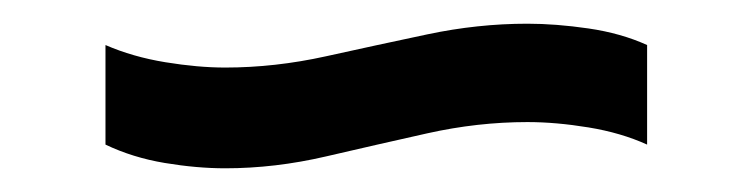

<svg xmlns="http://www.w3.org/2000/svg" viewBox="-20 -431 635 162"><path d="M170 -289Q146 -289 119 -293.5Q92 -298 69 -309V-393Q92 -383 119.5 -378.5Q147 -374 170 -374Q212 -374 255 -383.5Q298 -393 340.5 -402Q383 -411 425 -411Q449 -411 476.5 -407Q504 -403 526 -393V-309Q504 -319 476.5 -323.5Q449 -328 425 -328Q383 -328 340.5 -318.5Q298 -309 255 -299Q212 -289 170 -289Z"/></svg>

Font: Pathway Extreme 12pt SemiBold
Style: Regular
Weight: 600
Version: Version 1.001;gftools[0.9.26]